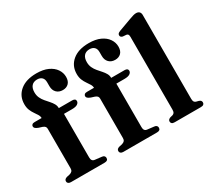

<svg xmlns="http://www.w3.org/2000/svg" viewBox="-139 -999 1388 1254"><g transform="rotate(-30 555.0 -372.0)"><path d="M257.5 -80.5Q257.5 -66 263.2 -58Q269 -50 281.5 -48.5L332.5 -42.5Q344 -41.5 349.2 -35.5Q354.5 -29.5 354.5 -21Q354.5 0 328 0H74Q62 0 55 -5.5Q48 -11 48 -20Q48 -29 53.2 -34.5Q58.5 -40 69.5 -43L90.5 -47.5Q104.5 -51.5 110.8 -59Q117 -66.5 117 -79.5V-377.5Q117 -387.5 112 -394Q107 -400.5 93.5 -405.5L68 -413.5Q51.5 -420 45.5 -426Q39.5 -432 39.5 -439.5Q39.5 -448 45.8 -453.2Q52 -458.5 65 -458.5H147.5L117.5 -441.5V-457.5Q117.5 -472 109.5 -485.2Q101.5 -498.5 91 -513.2Q80.5 -528 72.5 -547.2Q64.5 -566.5 64.5 -592.5Q64.5 -653.5 109.2 -691Q154 -728.5 233 -728.5Q284 -728.5 319 -712.5Q354 -696.5 372.2 -669.8Q390.5 -643 390.5 -612Q390.5 -580 373.8 -563.5Q357 -547 330 -547Q300.5 -547 283 -565Q265.5 -583 265.5 -613V-643Q265.5 -667 252.5 -679.2Q239.5 -691.5 216.5 -691.5Q189 -691 174.8 -674.2Q160.5 -657.5 160.5 -626.5Q160.5 -603.5 169 -585Q177.5 -566.5 190.8 -551Q204 -535.5 217 -521Q230 -506.5 238.5 -491.5Q247 -476.5 247 -459.5V-436.5L231 -458.5H348Q360 -458.5 366.5 -453.8Q373 -449 373 -440Q373 -427 360 -418Q347 -409 318 -409H257.5ZM652.5 -80.5Q652.5 -66 658.2 -58Q664 -50 676.5 -48.5L727.5 -42.5Q739 -41.5 744.2 -35.5Q749.5 -29.5 749.5 -21Q749.5 0 723 0H469Q457 0 450 -5.5Q443 -11 443 -20Q443 -29 448.2 -34.5Q453.5 -40 464.5 -43L485.5 -47.5Q499.5 -51.5 505.8 -59Q512 -66.5 512 -79.5V-377.5Q512 -387.5 507 -394Q502 -400.5 488.5 -405.5L463 -413.5Q446.5 -420 440.5 -426Q434.5 -432 434.5 -439.5Q434.5 -448 440.8 -453.2Q447 -458.5 460 -458.5H542.5L512.5 -441.5V-457.5Q512.5 -472 504.5 -485.2Q496.5 -498.5 486 -513.2Q475.5 -528 467.5 -547.2Q459.5 -566.5 459.5 -592.5Q459.5 -653.5 504.2 -691Q549 -728.5 628 -728.5Q679 -728.5 714 -712.5Q749 -696.5 767.2 -669.8Q785.5 -643 785.5 -612Q785.5 -580 768.8 -563.5Q752 -547 725 -547Q695.5 -547 678 -565Q660.5 -583 660.5 -613V-643Q660.5 -667 647.5 -679.2Q634.5 -691.5 611.5 -691.5Q584 -691 569.8 -674.2Q555.5 -657.5 555.5 -626.5Q555.5 -603.5 564 -585Q572.5 -566.5 585.8 -551Q599 -535.5 612 -521Q625 -506.5 633.5 -491.5Q642 -476.5 642 -459.5V-436.5L626 -458.5H743Q755 -458.5 761.5 -453.8Q768 -449 768 -440Q768 -427 755 -418Q742 -409 713 -409H652.5ZM1026 -711.5V-80Q1026 -64.5 1030.2 -57.2Q1034.5 -50 1043.5 -47L1062.5 -42Q1072 -39 1076.5 -33.8Q1081 -28.5 1081 -20.5Q1081 -11 1074.5 -5.5Q1068 0 1053.5 0H856.5Q842.5 0 836 -5.5Q829.5 -11 829.5 -20.5Q829.5 -28 834 -33.2Q838.5 -38.5 848 -42L867.5 -47Q876.5 -50.5 880.8 -57.5Q885 -64.5 885 -80V-627.5Q885 -640 881.2 -645.5Q877.5 -651 869 -652.5L842.5 -654.5Q833.5 -657 829.5 -661.5Q825.5 -666 825.5 -673Q825.5 -681 830.5 -686Q835.5 -691 848.5 -696L941.5 -730Q961.5 -737.5 973 -740.5Q984.5 -743.5 993 -743.5Q1009.5 -743.5 1017.8 -734.8Q1026 -726 1026 -711.5Z"/></g></svg>

Font: Fraunces SemiBold
Style: Regular
Weight: 600
Version: Version 1.000;[b76b70a41]